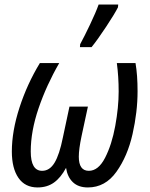

<svg xmlns="http://www.w3.org/2000/svg" viewBox="-20 -813 658 843"><path d="M32 -148Q32 -237 65.5 -340.5Q99 -444 155 -536H240Q184 -439 149.5 -338Q115 -237 115 -148Q115 -63 165 -63Q198 -63 219.5 -98.5Q241 -134 256 -209L285 -345H366L338 -215Q326 -158 326 -125Q326 -63 370 -63Q412 -63 441.5 -120.5Q471 -178 486 -260Q501 -342 501 -411Q501 -477 493 -536H575Q584 -484 584 -412Q584 -322 562 -224.5Q540 -127 491 -58.5Q442 10 366 10Q324 10 300 -13Q276 -36 270 -76Q247 -33 217 -11.5Q187 10 145 10Q90 10 61 -32Q32 -74 32 -148ZM332 -619Q350 -652 375.5 -705.5Q401 -759 413 -793H499L498 -781Q484 -753 446 -695.5Q408 -638 382 -606H331Z"/></svg>

Font: Noto Sans UI Narrow
Style: Italic
Weight: 400
Width: 4
Italic angle: -12°
Designer: Monotype Design Team
Foundry: Monotype Imaging Inc.
Version: Version 1.001